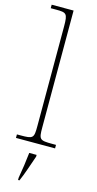

<svg xmlns="http://www.w3.org/2000/svg" viewBox="-147 -798 532 1058"><g transform="rotate(15 118.5 -269.5)"><path d="M7 0H230V-20H209C136 -20 132 -24 132 -94V-760H7V-740H37C97 -740 104 -736 104 -662V-94C104 -24 100 -20 27 -20H7ZM78 208V221H86C104 182 126 113 141 71V61H99C94 108 87 158 78 208Z"/></g></svg>

Font: Noto Serif SemiCondensed Thin
Style: Regular
Weight: 100
Width: 4
Designer: Monotype Design Team
Foundry: Monotype Imaging Inc.
Version: Version 2.015